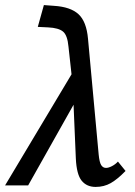

<svg xmlns="http://www.w3.org/2000/svg" viewBox="-21 -731 531 757"><path d="M474 -57Q442 -24 415.5 -9Q389 6 356 6Q321 6 301 -18.5Q281 -43 278 -106L269 -318L90 0H-1L261 -438L249 -547Q245 -592 227.5 -606.5Q210 -621 169 -623L128 -625L152 -711L192 -708Q257 -704 288.5 -675Q320 -646 326 -578L368 -122Q371 -91 378 -80Q385 -69 397 -69Q407 -69 420.5 -76Q434 -83 444 -94Z"/></svg>

Font: Ysabeau Semibold
Style: Italic
Weight: 600
Italic angle: -12°
Designer: Christian Thalmann (Catharsis Fonts)
Version: Version 0.003